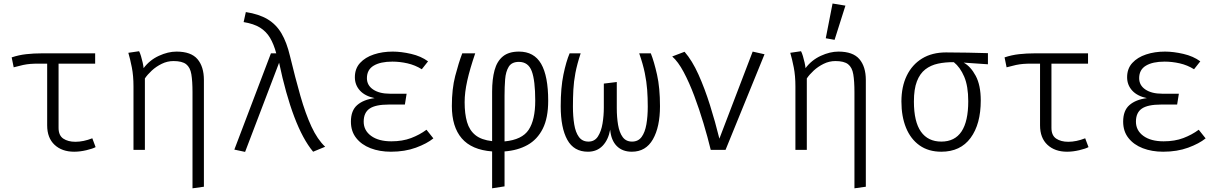

<svg xmlns="http://www.w3.org/2000/svg" viewBox="-20 -836 6809 1071"><path d="M510.8 -538.5V-481H306.7V-122.6Q306.7 -80.5 333.1 -62.8Q359.5 -45.1 400.5 -45.1Q445.1 -45.1 494.9 -64.6L513.3 -15.4Q497.9 -6.7 462.1 1.8Q426.2 10.3 393.8 10.3Q325.6 10.3 284.4 -28.2Q243.1 -66.7 243.1 -136.9V-481H197.9Q169.7 -481 149.7 -479.5Q129.7 -477.9 109 -473.6Q88.2 -469.2 56.4 -460.5L45.1 -515.9Q84.6 -529.2 126.2 -533.8Q167.7 -538.5 214.9 -538.5Z M964.6 -548.2Q1045.6 -548.2 1081.5 -506.2Q1117.4 -464.1 1117.4 -389.7V205.6L1053.8 214.4V-321.5Q1053.8 -383.1 1047.4 -421.5Q1041 -460 1018.5 -477.7Q995.9 -495.4 947.7 -495.4Q913.3 -495.4 882.1 -480Q850.8 -464.6 826.7 -442.3Q802.6 -420 788.2 -398.5V0H724.6V-354.4Q724.6 -413.3 715.4 -460Q706.2 -506.7 695.9 -541.5L755.9 -550.3Q761 -541 766.4 -523.3Q771.8 -505.6 775.9 -486.9Q780 -468.2 781 -455.9Q814.9 -501 866.2 -524.6Q917.4 -548.2 964.6 -548.2Z M1491.3 -538.5H1521Q1507.2 -589.7 1486.2 -625.1Q1465.1 -660.5 1430.3 -682.1Q1395.4 -703.6 1339 -712.8L1351.3 -768.7Q1424.6 -757.4 1472.6 -728.7Q1520.5 -700 1550 -650Q1579.5 -600 1597.4 -524.1Q1627.2 -401 1655.6 -301.3Q1684.1 -201.5 1717.4 -129.7Q1750.8 -57.9 1793.8 -17.4L1726.7 10.3Q1669.2 -58.5 1621.5 -184.4Q1573.8 -310.3 1536.9 -486.2L1347.2 11.3L1287.2 -1.5Z M2238.5 -252.8H2148.7Q2074.9 -252.8 2041.8 -230.3Q2008.7 -207.7 2008.7 -157.4Q2008.7 -108.2 2050.3 -77.9Q2091.8 -47.7 2163.1 -47.7Q2225.1 -47.7 2273.1 -65.9Q2321 -84.1 2359 -112.3L2397.4 -64.1Q2361.5 -34.9 2300 -12.3Q2238.5 10.3 2160.5 10.3Q2097.4 10.3 2046.9 -9.2Q1996.4 -28.7 1966.9 -66.2Q1937.4 -103.6 1937.4 -157.4Q1937.4 -219.5 1972.6 -250Q2007.7 -280.5 2069.7 -288.7Q2015.9 -300 1987.7 -331Q1959.5 -362.1 1959.5 -405.1Q1959.5 -453.3 1988.5 -484.9Q2017.4 -516.4 2065.4 -532.3Q2113.3 -548.2 2170.8 -548.2Q2217.9 -548.2 2273.3 -535.4Q2328.7 -522.6 2367.7 -493.8L2332.8 -449.7Q2295.9 -472.8 2253.1 -482.6Q2210.3 -492.3 2168.7 -492.3Q2102.1 -492.3 2064.4 -469.7Q2026.7 -447.2 2026.7 -400Q2026.7 -360 2061.5 -336.7Q2096.4 -313.3 2154.4 -313.3H2248.2Z M2874.9 -548.2Q2959 -548.2 2998.5 -480Q3037.9 -411.8 3037.9 -273.8Q3037.9 -178.5 3007.7 -118.2Q2977.4 -57.9 2922.8 -27.4Q2868.2 3.1 2794.4 8.7V203.6L2725.1 214.4V8.7Q2610.8 0 2555.6 -64.4Q2500.5 -128.7 2500.5 -244.6Q2500.5 -340 2519.2 -412.1Q2537.9 -484.1 2558.5 -538.5H2630.8Q2601 -451.3 2586.4 -385.9Q2571.8 -320.5 2571.8 -265.6Q2571.8 -201.5 2585.1 -155.4Q2598.5 -109.2 2631.8 -82.3Q2665.1 -55.4 2725.1 -48.7V-325.1Q2725.1 -394.4 2738.7 -444.4Q2752.3 -494.4 2785.1 -521.3Q2817.9 -548.2 2874.9 -548.2ZM2874.4 -490.8Q2834.4 -490.8 2817.7 -463.6Q2801 -436.4 2797.7 -393.3Q2794.4 -350.3 2794.4 -302.6V-47.2Q2892.3 -56.4 2929 -112.1Q2965.6 -167.7 2965.6 -274.4Q2965.6 -387.2 2946.2 -439Q2926.7 -490.8 2874.4 -490.8Z M3610.3 -538.5Q3628.7 -492.3 3645.1 -419.2Q3661.5 -346.2 3661.5 -243.6Q3661.5 -128.2 3622.1 -59Q3582.6 10.3 3504.6 10.3Q3451.8 10.3 3420.3 -21.5Q3388.7 -53.3 3383.6 -112.8Q3373.3 -55.9 3341.5 -22.8Q3309.7 10.3 3259.5 10.3Q3181 10.3 3144.4 -56.4Q3107.7 -123.1 3107.7 -243.6Q3107.7 -346.2 3122.8 -419.5Q3137.9 -492.8 3157.4 -538.5H3219Q3199 -477.9 3189.7 -429Q3180.5 -380 3178.2 -335.1Q3175.9 -290.3 3175.9 -241Q3175.9 -186.7 3183.1 -142.3Q3190.3 -97.9 3209.2 -72.1Q3228.2 -46.2 3262.6 -46.2Q3296.9 -46.2 3315.4 -74.9Q3333.8 -103.6 3341 -147.2Q3348.2 -190.8 3348.2 -235.4V-369.7L3420.5 -378.5V-233.3Q3420.5 -182.1 3427.7 -139.5Q3434.9 -96.9 3453.3 -71.5Q3471.8 -46.2 3505.6 -46.2Q3540 -46.2 3559 -72.1Q3577.9 -97.9 3585.6 -142.3Q3593.3 -186.7 3593.3 -241Q3593.3 -290.3 3590 -335.1Q3586.7 -380 3576.7 -429Q3566.7 -477.9 3545.6 -538.5Z M3944.6 0Q3927.7 -69.7 3904.1 -148.5Q3880.5 -227.2 3852.6 -301.5Q3824.6 -375.9 3793.6 -434.1Q3762.6 -492.3 3729.7 -521L3798.5 -547.2Q3841 -498.5 3876.2 -420.3Q3911.3 -342.1 3940.5 -249.2Q3969.7 -156.4 3992.8 -62.6L4178.5 -548.2L4244.6 -533.3L4027.2 0Z M4656.9 -548.2Q4737.9 -548.2 4773.8 -506.2Q4809.7 -464.1 4809.7 -389.7V205.6L4746.2 214.4V-321.5Q4746.2 -383.1 4739.7 -421.5Q4733.3 -460 4710.8 -477.7Q4688.2 -495.4 4640 -495.4Q4605.6 -495.4 4574.4 -480Q4543.1 -464.6 4519 -442.3Q4494.9 -420 4480.5 -398.5V0H4416.9V-354.4Q4416.9 -413.3 4407.7 -460Q4398.5 -506.7 4388.2 -541.5L4448.2 -550.3Q4453.3 -541 4458.7 -523.3Q4464.1 -505.6 4468.2 -486.9Q4472.3 -468.2 4473.3 -455.9Q4507.2 -501 4558.5 -524.6Q4609.7 -548.2 4656.9 -548.2ZM4624.1 -816.4 4695.9 -804.6 4635.4 -613.8 4586.2 -622.6Z M5256.9 -543.6Q5314.4 -543.6 5378.7 -542.3Q5443.1 -541 5490.8 -539.5V-477.4L5355.4 -486.7Q5394.4 -465.6 5422.6 -413.1Q5450.8 -360.5 5450.8 -275.4Q5450.8 -143.6 5394.1 -66.7Q5337.4 10.3 5230.8 10.3Q5159 10.3 5109.2 -25.1Q5059.5 -60.5 5033.8 -123.6Q5008.2 -186.7 5008.2 -269.7Q5008.2 -352.3 5037.9 -413.8Q5067.7 -475.4 5123.3 -509.5Q5179 -543.6 5256.9 -543.6ZM5077.9 -269.7Q5077.9 -156.9 5117.2 -101.5Q5156.4 -46.2 5230.8 -46.2Q5381 -46.2 5381 -271.3Q5381 -355.4 5358.5 -408.2Q5335.9 -461 5300.5 -489.2Q5252.8 -489.7 5212.3 -481Q5171.8 -472.3 5141.5 -449Q5111.3 -425.6 5094.6 -382.3Q5077.9 -339 5077.9 -269.7Z M6049.2 -538.5V-481H5845.1V-122.6Q5845.1 -80.5 5871.5 -62.8Q5897.9 -45.1 5939 -45.1Q5983.6 -45.1 6033.3 -64.6L6051.8 -15.4Q6036.4 -6.7 6000.5 1.8Q5964.6 10.3 5932.3 10.3Q5864.1 10.3 5822.8 -28.2Q5781.5 -66.7 5781.5 -136.9V-481H5736.4Q5708.2 -481 5688.2 -479.5Q5668.2 -477.9 5647.4 -473.6Q5626.7 -469.2 5594.9 -460.5L5583.6 -515.9Q5623.1 -529.2 5664.6 -533.8Q5706.2 -538.5 5753.3 -538.5Z M6546.2 -252.8H6456.4Q6382.6 -252.8 6349.5 -230.3Q6316.4 -207.7 6316.4 -157.4Q6316.4 -108.2 6357.9 -77.9Q6399.5 -47.7 6470.8 -47.7Q6532.8 -47.7 6580.8 -65.9Q6628.7 -84.1 6666.7 -112.3L6705.1 -64.1Q6669.2 -34.9 6607.7 -12.3Q6546.2 10.3 6468.2 10.3Q6405.1 10.3 6354.6 -9.2Q6304.1 -28.7 6274.6 -66.2Q6245.1 -103.6 6245.1 -157.4Q6245.1 -219.5 6280.3 -250Q6315.4 -280.5 6377.4 -288.7Q6323.6 -300 6295.4 -331Q6267.2 -362.1 6267.2 -405.1Q6267.2 -453.3 6296.2 -484.9Q6325.1 -516.4 6373.1 -532.3Q6421 -548.2 6478.5 -548.2Q6525.6 -548.2 6581 -535.4Q6636.4 -522.6 6675.4 -493.8L6640.5 -449.7Q6603.6 -472.8 6560.8 -482.6Q6517.9 -492.3 6476.4 -492.3Q6409.7 -492.3 6372.1 -469.7Q6334.4 -447.2 6334.4 -400Q6334.4 -360 6369.2 -336.7Q6404.1 -313.3 6462.1 -313.3H6555.9Z"/></svg>

Font: Fira Code Light
Style: Regular
Weight: 300
Monospace: yes
Designer: Carrois Corporate, Edenspiekermann AG, Nikita Prokopov
Foundry: Carrois Corporate, Edenspiekermann AG, Nikita Prokopov
Version: Version 6.000; ttfautohint (v1.8.2) -l 8 -r 50 -G 200 -x 14 